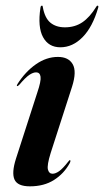

<svg xmlns="http://www.w3.org/2000/svg" viewBox="-20 -649 367 678"><path d="M165.5 -35.5Q176 -35.5 188.8 -44.5Q201.5 -53.5 220 -77Q225 -84 227 -83.5Q231 -82.5 226 -72.5Q206 -36 170.8 -13.5Q135.5 9 85.5 9Q42 9 31.2 -15Q20.5 -39 36.5 -89L111.5 -321.5Q125.5 -362.5 123.2 -378Q121 -393.5 107.5 -393.5Q97 -393.5 83.5 -384.5Q70 -375.5 48 -349.5Q43 -344.5 40.5 -345Q38 -345.5 41.5 -352Q69.5 -396 106.8 -422Q144 -448 184.5 -448Q222 -448 236.8 -422.2Q251.5 -396.5 234.5 -343L159 -109Q145.5 -65.5 149.2 -50.5Q153 -35.5 165.5 -35.5ZM209.3 -552.5Q244.3 -552.5 270.7 -570.2Q297 -588 319.5 -624.5Q321.6 -629 324.7 -629Q328.5 -629 326.8 -622Q306.9 -553.5 271.7 -517.8Q236.5 -482 193.3 -482Q151.4 -482 132 -517.8Q112.5 -553.5 122.9 -622Q123.8 -629 128.1 -629Q131.1 -629 131.1 -624.5Q138 -585.5 157.9 -569Q177.8 -552.5 209.3 -552.5Z"/></svg>

Font: Fraunces 144pt SemiBold
Style: Italic
Weight: 600
Italic angle: -16°
Version: Version 1.000;[0bf87f6ff]